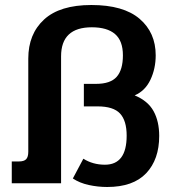

<svg xmlns="http://www.w3.org/2000/svg" viewBox="-20 -732 683 767"><path d="M271 -19 313 -98Q351 -74 399 -74Q486 -74 486 -190Q486 -250 459.5 -278.5Q433 -307 370 -307H315V-397H364Q421 -397 446 -425Q471 -453 471 -511Q471 -569 439.5 -596Q408 -623 347 -623Q224 -623 224 -507V0H27V-87H55Q76 -87 84.5 -96Q93 -105 93 -126V-498Q93 -596 156 -654Q219 -712 345 -712Q473 -712 537.5 -657Q602 -602 602 -511Q602 -458 581 -413.5Q560 -369 518 -351Q571 -329 593.5 -288Q616 -247 616 -189Q616 -95 564 -40Q512 15 408 15Q371 15 334.5 7Q298 -1 271 -19Z"/></svg>

Font: Pridi Medium
Style: Regular
Weight: 500
Designer: Katatrad Team
Foundry: CadsonDemak
Version: Version 1.001